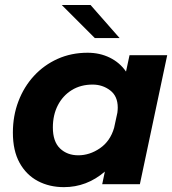

<svg xmlns="http://www.w3.org/2000/svg" viewBox="-20 -758 708 790"><path d="M243 12Q183 12 135.5 -13.2Q88 -38.5 60.5 -88.2Q33 -138 33 -212.5Q33 -281.5 55.8 -341.2Q78.5 -401 119.8 -445.8Q161 -490.5 217.2 -515.8Q273.5 -541 340.5 -541Q390.5 -541 431.8 -520.8Q473 -500.5 498.5 -463.5L513 -531H668L555.5 0H400.5L411.5 -52Q337 12 243 12ZM197.5 -233.5Q197.5 -175.5 227 -147.2Q256.5 -119 302 -119Q349 -119 391.2 -148Q433.5 -177 449.5 -232L463 -294.5Q464.5 -306.5 464.5 -315.5Q464.5 -362.5 433.2 -386.2Q402 -410 361 -410Q312 -410 275.2 -387.2Q238.5 -364.5 218 -324.8Q197.5 -285 197.5 -233.5ZM472 -601.5H370L234 -737.5H352.5Z"/></svg>

Font: Epilogue
Style: Bold Italic
Weight: 700
Italic angle: -12°
Designer: Tyler Finck
Foundry: Etcetera Type Co
Version: Version 2.111; ttfautohint (v1.8.3)